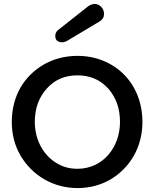

<svg xmlns="http://www.w3.org/2000/svg" viewBox="-20 -940 784 976"><path d="M275 -787C266 -780 261 -770 261 -758C261 -736 273 -725 298 -725C309 -725 312 -730 319 -731L488 -832C502 -841 509 -853 509 -869C509 -898 486 -920 461 -920C446 -920 431 -911 423 -904ZM374 16C436 16 492 1 542 -28C641 -87 704 -192 704 -320C704 -520 559 -656 374 -656C313 -656 257 -642 206 -614C105 -557 40 -455 40 -320C40 -256 55 -199 85 -148C145 -47 251 16 374 16ZM374 -82C331 -82 294 -93 261 -115C195 -158 157 -235 157 -320C157 -388 177 -445 218 -490C258 -535 310 -557 374 -557C437 -557 489 -535 530 -490C570 -445 590 -388 590 -320C590 -191 503 -82 374 -82Z"/></svg>

Font: Dongle
Style: Regular
Weight: 400
Designer: Yanghee Ryu
Foundry: Yanghee Ryu
Version: Version 2.000